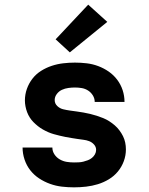

<svg xmlns="http://www.w3.org/2000/svg" viewBox="-20 -797 640 825"><path d="M298 8Q272 8 246 5Q220 2 195 -7Q170 -16 148 -30.5Q126 -45 110 -65.5Q94 -86 85.5 -111.5Q77 -137 77 -163H205Q205 -147 214 -133.5Q223 -120 237 -112Q251 -104 266.5 -101.5Q282 -99 298 -99Q308 -99 318.5 -99.5Q329 -100 338.5 -102.5Q348 -105 357.5 -108.5Q367 -112 375 -118.5Q383 -125 388 -134Q393 -143 393 -153Q393 -166 384 -176Q375 -186 363 -190.5Q351 -195 338 -196.5Q325 -198 312.5 -200Q300 -202 287 -204Q274 -206 261.5 -208.5Q249 -211 236.5 -214Q224 -217 211.5 -220.5Q199 -224 187.5 -229Q176 -234 164.5 -240.5Q153 -247 143 -255Q133 -263 124 -272Q115 -281 108 -292Q101 -303 96.5 -315Q92 -327 89.5 -340Q87 -353 87 -365Q87 -391 95.5 -415Q104 -439 119.5 -459Q135 -479 156.5 -492.5Q178 -506 202 -514Q226 -522 251.5 -525Q277 -528 302 -528Q327 -528 352.5 -525Q378 -522 402 -513Q426 -504 447 -489.5Q468 -475 483.5 -454.5Q499 -434 507 -409.5Q515 -385 515 -359H387Q387 -374 379 -387Q371 -400 358.5 -408Q346 -416 331.5 -418.5Q317 -421 302 -421Q288 -421 273.5 -419Q259 -417 246 -411Q233 -405 224 -393Q215 -381 215 -367Q215 -352 226 -341.5Q237 -331 251.5 -327.5Q266 -324 280.5 -322Q295 -320 309.5 -318Q324 -316 338.5 -313.5Q353 -311 367.5 -307.5Q382 -304 396 -299.5Q410 -295 423.5 -289.5Q437 -284 449.5 -276Q462 -268 473 -258.5Q484 -249 493 -237Q502 -225 508.5 -212Q515 -199 518 -184.5Q521 -170 521 -155Q521 -129 512 -104.5Q503 -80 486.5 -60Q470 -40 447.5 -26.5Q425 -13 400.5 -5.5Q376 2 350 5Q324 8 298 8ZM280 -572 219 -628 359 -777 441 -703Z"/></svg>

Font: Iosevka Custom XBdEx
Style: Regular
Weight: 800
Width: 7
Monospace: yes
Designer: Belleve Invis
Foundry: Belleve Invis
Version: Version 11.2.4; ttfautohint (v1.8.4)